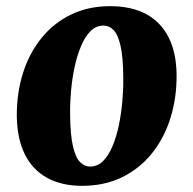

<svg xmlns="http://www.w3.org/2000/svg" viewBox="-20 -589 627 623"><path d="M337.5 -569Q406 -569 453.8 -543.5Q501.5 -518 527 -468Q552.5 -418 553 -345Q553.5 -271.5 533.2 -206.5Q513 -141.5 473.5 -92Q434 -42.5 376.8 -14.2Q319.5 14 246.5 14Q180 14 132.8 -12Q85.5 -38 60.5 -88.5Q35.5 -139 34.5 -212Q34 -286 54.2 -350.8Q74.5 -415.5 113.8 -464.5Q153 -513.5 209.5 -541.2Q266 -569 337.5 -569ZM316 -506Q291.5 -506 273.5 -487.8Q255.5 -469.5 242.8 -439Q230 -408.5 222 -371Q214 -333.5 210.5 -294Q207 -254.5 207.5 -219Q208 -151 216.8 -114Q225.5 -77 240 -62.8Q254.5 -48.5 272 -48.5Q296.5 -48.5 314.5 -66.5Q332.5 -84.5 345.2 -115Q358 -145.5 365.8 -183.2Q373.5 -221 377 -260.8Q380.5 -300.5 380 -337Q379.5 -405.5 370.8 -442Q362 -478.5 347.8 -492.2Q333.5 -506 316 -506Z"/></svg>

Font: Merriweather Light 18pt Black
Style: Italic
Weight: 900
Italic angle: -7.8°
Version: Version 2.101